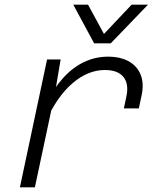

<svg xmlns="http://www.w3.org/2000/svg" viewBox="-20 -800 690 820"><path d="M509 -337 520 -389Q531 -442 507 -471.5Q483 -501 428 -501Q355 -501 288.5 -443.5Q222 -386 174 -277L178 -360Q211 -425 251.5 -469Q292 -513 340 -535.5Q388 -558 441 -558Q494 -558 530 -538Q566 -518 581 -480Q596 -442 584 -389L573 -337ZM65 0 181 -546H239L215 -404L129 0ZM293 -780H356L424 -655L542 -780H612L453 -615H382Z"/></svg>

Font: Azeret Mono Thin ExtraLight
Style: Italic
Weight: 250
Italic angle: -12°
Version: Version 1.002